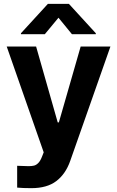

<svg xmlns="http://www.w3.org/2000/svg" viewBox="-20 -770 602 989"><path d="M68.4 196.3V84Q105.5 85.9 127 85.9Q144 85.9 155.5 83Q167 80.1 177.5 69.3Q188 58.6 196.3 37.1L205.1 14.6L14.6 -530.3H166L277.3 -139.6H283.2L395.5 -530.3H548.8L341.8 58.6Q317.9 126.5 270 162.8Q222.2 199.2 141.6 199.2Q96.2 199.2 68.4 196.3ZM281.2 -678.7 210.9 -593.8H87.9V-598.6L226.6 -750H335L473.6 -598.6V-593.8H350.6Z"/></svg>

Font: Pretendard
Style: Bold
Weight: 700
Designer: Base glyphs from Inter by Rasmus Andersson; Hangeul glyphs from Noto Sans CJK(Source Han Sans) by Jang Soo-young and Kan
Foundry: Kil Hyung-jin
Version: Version 1.309